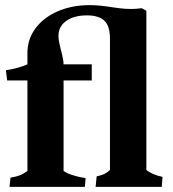

<svg xmlns="http://www.w3.org/2000/svg" viewBox="-20 -729 674 749"><path d="M87 -62V-415H8L3 -455Q54 -463 87 -478V-522Q87 -576 118.5 -618.5Q150 -661 205.5 -685Q261 -709 330 -709Q366 -709 416 -701Q423 -700 445.5 -697Q468 -694 492 -694Q510 -694 533 -697L551 -687V-66Q560 -58 577 -50.5Q594 -43 614 -39L611 0H353L357 -41Q376 -45 386.5 -50Q397 -55 409 -66V-578Q409 -628 387 -648.5Q365 -669 319 -669Q269 -669 238.5 -647.5Q208 -626 208 -588Q208 -571 218 -533Q228 -495 228 -478H338V-415H228V-62Q254 -44 314 -34L311 0H17L21 -36Q45 -40 58.5 -45.5Q72 -51 87 -62Z"/></svg>

Font: Caladea
Style: Bold
Weight: 700
Designer: Carolina Giovagnoli and Andres Torresi
Foundry: Carolina Giovagnoli & Andres Torresi
Version: Version 1.001